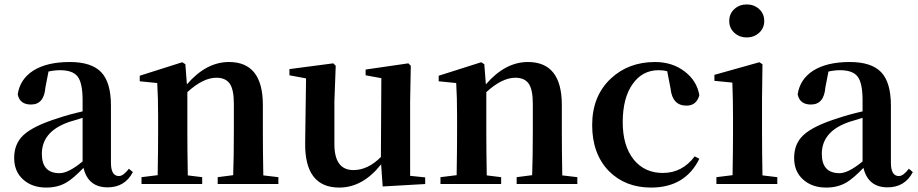

<svg xmlns="http://www.w3.org/2000/svg" viewBox="-20 -831 4144 867"><path d="M353 -299 331 -292 311 -286Q289 -280 278 -275Q169 -232 169 -136Q169 -49 249 -49Q289 -49 353 -102ZM580 -54Q544 15 466 15Q378 15 357 -73Q311 -25 280 -7Q241 16 189 16Q125 16 85 -20Q44 -56 44 -118Q44 -182 86 -221Q131 -263 244 -298Q291 -314 353 -328V-379Q353 -457 330 -486Q308 -514 251 -514Q226 -514 199 -508L185 -436Q179 -359 120 -359Q69 -359 60 -405Q70 -473 130 -512Q192 -551 295 -551Q393 -551 437 -505Q481 -459 481 -354V-96Q481 -36 517 -36Q537 -36 562 -69Z M1237 -31V0H963V-31L1033 -40Q1036 -124 1036 -235V-363Q1036 -427 1017 -454Q998 -480 957 -480Q897 -480 826 -415V-235Q826 -153 828 -39L893 -31V0H619V-31L692 -40Q694 -154 694 -235V-307Q694 -392 690 -456L611 -464V-489L803 -550L817 -541L824 -450Q911 -551 1014 -551Q1167 -551 1167 -357V-235Q1167 -153 1169 -39Z M1900 -30V0L1708 11L1701 -89Q1618 16 1512 16Q1355 16 1358 -187L1362 -477L1287 -491V-519L1485 -545L1496 -534L1490 -374V-180Q1490 -63 1576 -63Q1641 -63 1700 -122L1702 -478L1631 -491V-517L1824 -545L1835 -534L1832 -374V-37Z M2587 -31V0H2313V-31L2383 -40Q2386 -124 2386 -235V-363Q2386 -427 2367 -454Q2348 -480 2307 -480Q2247 -480 2176 -415V-235Q2176 -153 2178 -39L2243 -31V0H1969V-31L2042 -40Q2044 -154 2044 -235V-307Q2044 -392 2040 -456L1961 -464V-489L2153 -550L2167 -541L2174 -450Q2261 -551 2364 -551Q2517 -551 2517 -357V-235Q2517 -153 2519 -39Z M2993 -509Q2977 -514 2954 -514Q2881 -514 2837 -452Q2792 -389 2792 -279Q2792 -172 2842 -110Q2891 -50 2973 -50Q3061 -50 3117 -125L3138 -114Q3074 16 2920 16Q2804 16 2730 -58Q2654 -136 2654 -266Q2654 -397 2738 -476Q2818 -551 2938 -551Q3016 -551 3072 -508Q3127 -466 3138 -401Q3125 -354 3080 -354Q3016 -354 3008 -431Z M3296 -683Q3273 -704 3273 -736Q3273 -769 3296 -790Q3319 -811 3352 -811Q3385 -811 3408 -790Q3431 -769 3431 -736Q3431 -704 3408 -683Q3385 -662 3352 -662Q3319 -662 3296 -683ZM3490 -31V0H3215V-31L3288 -40Q3290 -154 3290 -235V-306Q3290 -383 3287 -458L3206 -466V-493L3409 -550L3423 -541L3421 -385V-235Q3421 -153 3423 -39Z M3875 -299 3853 -292 3833 -286Q3811 -280 3800 -275Q3691 -232 3691 -136Q3691 -49 3771 -49Q3811 -49 3875 -102ZM4102 -54Q4066 15 3988 15Q3900 15 3879 -73Q3833 -25 3802 -7Q3763 16 3711 16Q3647 16 3607 -20Q3566 -56 3566 -118Q3566 -182 3608 -221Q3653 -263 3766 -298Q3813 -314 3875 -328V-379Q3875 -457 3852 -486Q3830 -514 3773 -514Q3748 -514 3721 -508L3707 -436Q3701 -359 3642 -359Q3591 -359 3582 -405Q3592 -473 3652 -512Q3714 -551 3817 -551Q3915 -551 3959 -505Q4003 -459 4003 -354V-96Q4003 -36 4039 -36Q4059 -36 4084 -69Z"/></svg>

Font: Source Han Serif SC
Style: Bold
Weight: 700
Designer: Ryoko NISHIZUKA  (kana & ideographs); Frank Grießhammer (Latin, Greek & Cyrillic); Wenlong ZHANG  (bopomofo); Sandoll Co
Foundry: Adobe Systems Incorporated
Version: Version 1.001 October 20, 2017